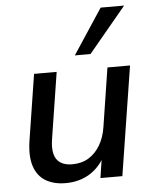

<svg xmlns="http://www.w3.org/2000/svg" viewBox="-54 -801 677 855"><g transform="rotate(-5 284.5 -373.5)"><path d="M205 9Q153 9 116.5 -12.5Q80 -34 65 -79.5Q50 -125 61 -195L107 -488H208L162 -195Q155 -154 161.5 -126.5Q168 -99 188.5 -85.5Q209 -72 241 -72Q284 -72 315 -91Q346 -110 366.5 -144.5Q387 -179 394 -225L435 -488H536L459 0H361L377 -105H387Q362 -51 315 -21Q268 9 205 9ZM295 -554 428 -756H533L365 -554Z"/></g></svg>

Font: Nunito Sans 12pt ExtraLight 12pt SemiBold
Style: Italic
Weight: 600
Italic angle: -9°
Version: Version 3.101;gftools[0.9.27]